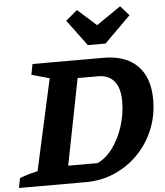

<svg xmlns="http://www.w3.org/2000/svg" viewBox="-88 -975 885 1028"><g transform="rotate(-5 354.0 -461.0)"><path d="M483 -655Q602 -655 665.5 -591.5Q729 -528 729 -409Q729 -323 698.5 -249Q668 -175 613.5 -119Q559 -63 487 -31.5Q415 0 332 0H-28L-18 -52Q-1 -59 22.5 -66.5Q46 -74 79 -81L187 -571L91 -598L102 -655ZM402 -96Q448 -116 484.5 -165.5Q521 -215 542 -280.5Q563 -346 563 -415Q563 -485 533 -522Q503 -559 447 -559H336L245 -96ZM406 -730 302 -870 364 -922 465 -832 596 -922 642 -870 501 -730Z"/></g></svg>

Font: Piazzolla SC
Style: Bold Italic
Weight: 700
Italic angle: -11.3°
Designer: Juan Pablo del Peral
Foundry: Huerta Tipografica
Version: Version 1.330